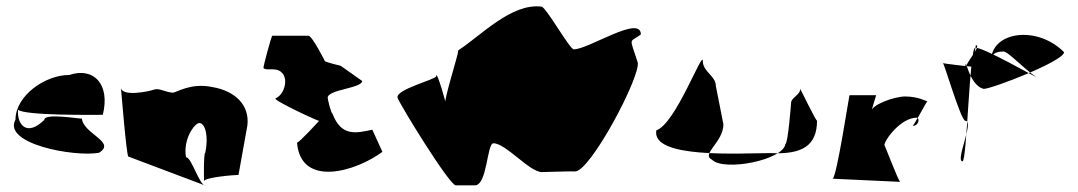

<svg xmlns="http://www.w3.org/2000/svg" viewBox="-20 -621 3409 607"><path d="M29 -243C-13 -166 215 -124 293 -138C349 -172 243 -198 239 -246C224 -246 120 -264 120 -242C63 -186 33 -230 37 -274C60 -255 277 -258 305 -258C329 -354 277 -410 199 -384C122 -384 29 -318 29 -243Z M386 -126 630 -34C610 -34 586 -124 568 -124C558 -182 596 -232 610 -232C629 -232 640 -190 629 -138C623 -138 625 -44 625 -48C625 -60 719 -68 734 -68L762 -224C770 -288 724 -334 650 -346C582 -360 538 -328 526 -328C501 -330 484 -343 468 -338C452 -332 362 -313 362 -346C362 -352 380 -122 386 -126Z M851 -310C841 -305 989 -236 989 -239C989 -239 926 -170 919 -170C931 -27 1104 -78 1189 -141L1157 -211C1106 -200 1059 -188 1031 -262C1027 -262 1016 -306 1016 -312C1016 -338 1125 -342 1125 -365L1057 -413C1057 -413 1007 -425 1007 -428C1007 -428 967 -508 955 -508H841C838 -508 813 -414 813 -407C813 -400 837 -402 841 -402C901 -402 886 -324 851 -310Z M1237 -312C1243 -292 1401 -35 1421 -35H1481C1521 -35 1519 -168 1540 -168C1579 -168 1654 -77 1693 -77C1707 -77 1785 -80 1797 -79C1845 -75 2007 -382 1996 -424C1969 -508 1969 -484 2006 -512C2006 -576 1841 -465 1794 -465C1781 -465 1707 -598 1692 -600C1597 -612 1500 -508 1429 -462C1429 -448 1383 -306 1388 -295C1397 -273 1359 -406 1359 -380C1359 -370 1229 -338 1237 -312Z M2055 -209C2038 -118 2321 -137 2417 -137C2517 -132 2563 -161 2563 -240C2563 -232 2510 -340 2510 -340C2510 -321 2481 -312 2481 -296C2481 -293 2471 -166 2463 -166C2457 -115 2269 -78 2231 -116C2195 -134 2267 -171 2267 -228L2243 -350C2243 -381 2202 -394 2202 -428C2202 -466 2116 -229 2055 -209Z M2612 -56C2612 -56 2829 -46 2826 -46C2821 -46 2776 -166 2776 -162C2776 -178 2828 -249 2878 -249C2888 -249 2886 -223 2865 -223C2869 -223 2909 -300 2912 -301C2909 -300 2884 -316 2842 -316C2806 -316 2736 -289 2736 -271C2736 -276 2750 -320 2750 -320H2666C2666 -332 2625 -56 2612 -56Z M3255 -378C3261 -373 3085 -474 3063 -470C3045 -470 3037 -111 3023 -111C2999 -111 3061 -239 3032 -239C3017 -239 2960 -440 2960 -422C2960 -420 3049 -410 3055 -410L3065 -478C3085 -478 3032 -422 3032 -404C3032 -456 3040 -352 3090 -340C3116 -340 3344 -428 3344 -456C3259 -542 3113 -522 3113 -428C3113 -457 3139 -458 3153 -458C3167 -458 3211 -409 3255 -378Z"/></svg>

Font: Recovery
Style: Regular
Weight: 400
Version: Version 0.27